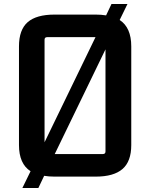

<svg xmlns="http://www.w3.org/2000/svg" viewBox="-20 -875 751 961"><path d="M75 -643Q75 -726 118.5 -764Q162 -802 253 -802H459Q487 -802 511 -798L538 -855H618L579 -775Q637 -737 637 -643V-149Q637 -67 593 -29Q549 9 459 9H253Q225 9 201 5L172 66H92L133 -18Q75 -55 75 -149ZM216 -689Q203 -689 203 -676V-163L458 -689ZM508 -117V-628L254 -104H495Q508 -104 508 -117Z"/></svg>

Font: Kdam Thmor Pro
Style: Regular
Weight: 400
Designer: Sovichet Tep, Longdey Hak
Foundry: Anagata Design
Version: Version 1.003; ttfautohint (v1.8.4.7-5d5b)